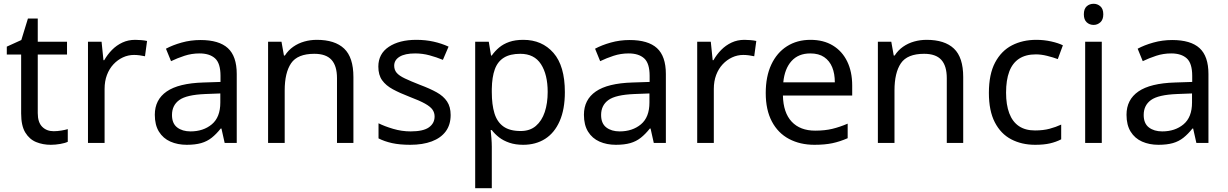

<svg xmlns="http://www.w3.org/2000/svg" viewBox="-20 -757 6502 1017"><path d="M264 -62Q284 -62 305 -65.5Q326 -69 339 -73V-6Q325 1 299 5.5Q273 10 249 10Q207 10 171.5 -4.5Q136 -19 114 -55Q92 -91 92 -156V-468H16V-510L93 -545L128 -659H180V-536H335V-468H180V-158Q180 -109 203.5 -85.5Q227 -62 264 -62Z M696 -546Q711 -546 728.5 -544.5Q746 -543 759 -540L748 -459Q735 -462 719.5 -464Q704 -466 690 -466Q659 -466 631 -453Q603 -440 581 -416.5Q559 -393 546.5 -360Q534 -327 534 -286V0H446V-536H518L528 -438H532Q549 -468 573 -492.5Q597 -517 628 -531.5Q659 -546 696 -546Z M1042 -545Q1140 -545 1187 -502Q1234 -459 1234 -365V0H1170L1153 -76H1149Q1126 -47 1101.5 -27.5Q1077 -8 1045.5 1Q1014 10 969 10Q921 10 882.5 -7Q844 -24 822 -59.5Q800 -95 800 -149Q800 -229 863 -272.5Q926 -316 1057 -320L1148 -323V-355Q1148 -422 1119 -448Q1090 -474 1037 -474Q995 -474 957 -461.5Q919 -449 886 -433L859 -499Q894 -518 942 -531.5Q990 -545 1042 -545ZM1068 -259Q968 -255 929.5 -227Q891 -199 891 -148Q891 -103 918.5 -82Q946 -61 989 -61Q1057 -61 1102 -98.5Q1147 -136 1147 -214V-262Z M1658 -546Q1754 -546 1803 -499.5Q1852 -453 1852 -349V0H1765V-343Q1765 -408 1736 -440Q1707 -472 1645 -472Q1556 -472 1522 -422Q1488 -372 1488 -278V0H1400V-536H1471L1484 -463H1489Q1507 -491 1533.5 -509.5Q1560 -528 1592 -537Q1624 -546 1658 -546Z M2367 -148Q2367 -96 2341 -61Q2315 -26 2267 -8Q2219 10 2153 10Q2097 10 2056.5 1Q2016 -8 1985 -24V-104Q2017 -88 2062.5 -74.5Q2108 -61 2155 -61Q2222 -61 2252 -82.5Q2282 -104 2282 -140Q2282 -160 2271 -176Q2260 -192 2231.5 -208Q2203 -224 2150 -244Q2098 -264 2061 -284Q2024 -304 2004 -332Q1984 -360 1984 -404Q1984 -472 2039.5 -509Q2095 -546 2185 -546Q2234 -546 2276.5 -536.5Q2319 -527 2356 -510L2326 -440Q2292 -454 2255 -464Q2218 -474 2179 -474Q2125 -474 2096.5 -456.5Q2068 -439 2068 -409Q2068 -387 2081 -371.5Q2094 -356 2124.5 -341.5Q2155 -327 2206 -307Q2257 -288 2293 -268Q2329 -248 2348 -219.5Q2367 -191 2367 -148Z M2752 -546Q2851 -546 2911.5 -477Q2972 -408 2972 -269Q2972 -178 2944.5 -115.5Q2917 -53 2867.5 -21.5Q2818 10 2751 10Q2710 10 2678 -1Q2646 -12 2623.5 -29.5Q2601 -47 2585 -68H2579Q2581 -51 2583 -25Q2585 1 2585 20V240H2497V-536H2569L2581 -463H2585Q2601 -486 2623.5 -505Q2646 -524 2677.5 -535Q2709 -546 2752 -546ZM2736 -472Q2682 -472 2649 -451.5Q2616 -431 2601 -390Q2586 -349 2585 -286V-269Q2585 -203 2599 -157Q2613 -111 2646.5 -87Q2680 -63 2738 -63Q2787 -63 2818.5 -90Q2850 -117 2865.5 -163.5Q2881 -210 2881 -270Q2881 -362 2845.5 -417Q2810 -472 2736 -472Z M3315 -545Q3413 -545 3460 -502Q3507 -459 3507 -365V0H3443L3426 -76H3422Q3399 -47 3374.5 -27.5Q3350 -8 3318.5 1Q3287 10 3242 10Q3194 10 3155.5 -7Q3117 -24 3095 -59.5Q3073 -95 3073 -149Q3073 -229 3136 -272.5Q3199 -316 3330 -320L3421 -323V-355Q3421 -422 3392 -448Q3363 -474 3310 -474Q3268 -474 3230 -461.5Q3192 -449 3159 -433L3132 -499Q3167 -518 3215 -531.5Q3263 -545 3315 -545ZM3341 -259Q3241 -255 3202.5 -227Q3164 -199 3164 -148Q3164 -103 3191.5 -82Q3219 -61 3262 -61Q3330 -61 3375 -98.5Q3420 -136 3420 -214V-262Z M3923 -546Q3938 -546 3955.5 -544.5Q3973 -543 3986 -540L3975 -459Q3962 -462 3946.5 -464Q3931 -466 3917 -466Q3886 -466 3858 -453Q3830 -440 3808 -416.5Q3786 -393 3773.5 -360Q3761 -327 3761 -286V0H3673V-536H3745L3755 -438H3759Q3776 -468 3800 -492.5Q3824 -517 3855 -531.5Q3886 -546 3923 -546Z M4273 -546Q4342 -546 4391.5 -516Q4441 -486 4467.5 -431.5Q4494 -377 4494 -304V-251H4127Q4129 -160 4173.5 -112.5Q4218 -65 4298 -65Q4349 -65 4388.5 -74.5Q4428 -84 4470 -102V-25Q4429 -7 4389 1.5Q4349 10 4294 10Q4218 10 4159.5 -21Q4101 -52 4068.5 -113.5Q4036 -175 4036 -264Q4036 -352 4065.5 -415Q4095 -478 4148.5 -512Q4202 -546 4273 -546ZM4272 -474Q4209 -474 4172.5 -433.5Q4136 -393 4129 -321H4402Q4402 -367 4388 -401Q4374 -435 4345.5 -454.5Q4317 -474 4272 -474Z M4888 -546Q4984 -546 5033 -499.5Q5082 -453 5082 -349V0H4995V-343Q4995 -408 4966 -440Q4937 -472 4875 -472Q4786 -472 4752 -422Q4718 -372 4718 -278V0H4630V-536H4701L4714 -463H4719Q4737 -491 4763.5 -509.5Q4790 -528 4822 -537Q4854 -546 4888 -546Z M5463 10Q5392 10 5336.5 -19Q5281 -48 5249.5 -109Q5218 -170 5218 -265Q5218 -364 5251 -426Q5284 -488 5340.5 -517Q5397 -546 5469 -546Q5510 -546 5548 -537.5Q5586 -529 5610 -517L5583 -444Q5559 -453 5527 -461Q5495 -469 5467 -469Q5413 -469 5378 -446Q5343 -423 5326 -378Q5309 -333 5309 -266Q5309 -202 5326 -157Q5343 -112 5377 -89Q5411 -66 5462 -66Q5506 -66 5539.5 -75Q5573 -84 5601 -97V-19Q5574 -5 5541.5 2.5Q5509 10 5463 10Z M5816 -536V0H5728V-536ZM5773 -737Q5793 -737 5808.5 -723.5Q5824 -710 5824 -681Q5824 -653 5808.5 -639Q5793 -625 5773 -625Q5751 -625 5736 -639Q5721 -653 5721 -681Q5721 -710 5736 -723.5Q5751 -737 5773 -737Z M6189 -545Q6287 -545 6334 -502Q6381 -459 6381 -365V0H6317L6300 -76H6296Q6273 -47 6248.5 -27.5Q6224 -8 6192.5 1Q6161 10 6116 10Q6068 10 6029.5 -7Q5991 -24 5969 -59.5Q5947 -95 5947 -149Q5947 -229 6010 -272.5Q6073 -316 6204 -320L6295 -323V-355Q6295 -422 6266 -448Q6237 -474 6184 -474Q6142 -474 6104 -461.5Q6066 -449 6033 -433L6006 -499Q6041 -518 6089 -531.5Q6137 -545 6189 -545ZM6215 -259Q6115 -255 6076.5 -227Q6038 -199 6038 -148Q6038 -103 6065.5 -82Q6093 -61 6136 -61Q6204 -61 6249 -98.5Q6294 -136 6294 -214V-262Z"/></svg>

Font: Noto Sans Khmer
Style: Regular
Weight: 400
Designer: Danh Hong and the Monotype Design Team
Foundry: Monotype Imaging Inc.
Version: Version 2.003